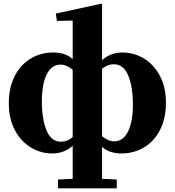

<svg xmlns="http://www.w3.org/2000/svg" viewBox="-20 -826 952 1046"><path d="M28 -264Q28 -348 59.5 -410.5Q91 -473 146.5 -506.5Q202 -540 270 -540Q337 -540 376 -504V-712L374 -714L290 -712L284 -752L532 -806L536 -804V-498Q582 -540 648 -540Q709 -540 763 -508Q817 -476 850.5 -414Q884 -352 884 -266Q884 -182 852.5 -119.5Q821 -57 765.5 -23.5Q710 10 642 10Q575 10 536 -26V148L616 152V200H296V152L376 148V-32Q330 10 264 10Q203 10 149 -22Q95 -54 61.5 -116Q28 -178 28 -264ZM312 -54Q347 -54 376 -79V-446Q342 -474 310 -474Q261 -474 234.5 -420.5Q208 -367 208 -274Q208 -177 233.5 -115.5Q259 -54 312 -54ZM602 -56Q651 -56 677.5 -109.5Q704 -163 704 -256Q704 -353 678.5 -414.5Q653 -476 600 -476Q565 -476 536 -451V-84Q570 -56 602 -56Z"/></svg>

Font: Minipax
Style: Bold
Weight: 700
Designer: Raphaël Ronot, Igor Stepanchenko (Cyrillic)
Foundry: steppetype
Version: Version 1.002